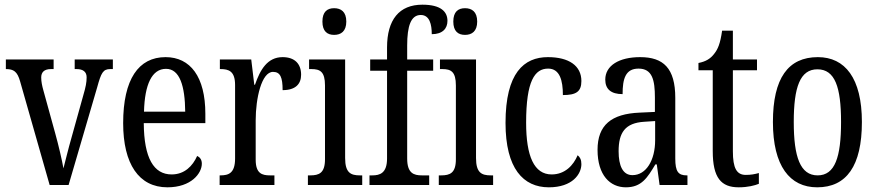

<svg xmlns="http://www.w3.org/2000/svg" viewBox="-20 -790 3743 820"><path d="M66 -442 192 0H273L395 -417C412 -479 420 -495 451 -495H462V-536H299V-495H307C335 -495 350 -483 350 -460C350 -438 346 -418 336 -384L287 -208C270 -149 258 -97 251 -71C245 -105 230 -170 216 -220L165 -405C160 -423 156 -441 156 -459C156 -481 168 -495 198 -495H209V-536H5V-495C38 -495 54 -485 66 -442Z M695 10C797 10 842 -50 842 -91C842 -109 833 -119 822 -124C803 -81 768 -45 713 -45C637 -45 595 -114 594 -264H857V-304C857 -462 793 -546 687 -546C572 -546 506 -452 506 -264C506 -90 573 10 695 10ZM771 -313H595C598 -430 629 -496 689 -496C748 -496 770 -422 771 -313Z M918 0H1152V-41H1133C1099 -41 1072 -49 1072 -108V-276C1072 -370 1097 -483 1146 -483C1177 -483 1187 -460 1187 -405C1242 -405 1266 -431 1266 -471C1266 -516 1240 -546 1187 -546C1122 -546 1091 -492 1069 -428H1066L1053 -536H919V-495H922C957 -495 984 -486 984 -427V-113C984 -50 956 -41 921 -41H918Z M1407 -641C1436 -641 1459 -656 1459 -698C1459 -740 1436 -755 1407 -755C1378 -755 1357 -740 1357 -698C1357 -656 1378 -641 1407 -641ZM1295 0H1527V-41H1517C1478 -41 1454 -52 1454 -115V-536H1300V-495H1310C1347 -495 1368 -484 1368 -425V-110C1368 -51 1343 -41 1305 -41H1295Z M1558 0H1813V-41H1782C1747 -41 1719 -50 1719 -113V-488H1830V-536H1719V-596C1719 -679 1735 -726 1777 -726C1815 -726 1824 -685 1824 -644C1870 -644 1891 -668 1891 -701C1891 -740 1863 -770 1784 -770C1685 -770 1633 -706 1633 -587V-536H1561V-488H1633V-113C1633 -50 1602 -41 1570 -41H1558Z M1966 -641C1995 -641 2018 -656 2018 -698C2018 -740 1995 -755 1966 -755C1937 -755 1916 -740 1916 -698C1916 -656 1937 -641 1966 -641ZM1854 0H2086V-41H2076C2037 -41 2013 -52 2013 -115V-536H1859V-495H1869C1906 -495 1927 -484 1927 -425V-110C1927 -51 1902 -41 1864 -41H1854Z M2324 10C2425 10 2463 -47 2463 -89C2463 -108 2457 -119 2447 -127C2429 -84 2393 -45 2336 -45C2261 -45 2227 -123 2227 -266C2227 -445 2264 -497 2321 -497C2371 -497 2384 -446 2384 -384C2440 -384 2463 -398 2463 -444C2463 -509 2410 -546 2320 -546C2218 -546 2139 -479 2139 -265C2139 -70 2215 10 2324 10Z M2653 10C2720 10 2745 -31 2779 -88H2785L2797 0H2916V-41H2913C2877 -41 2864 -57 2864 -113V-372C2864 -499 2813 -546 2714 -546C2624 -546 2565 -510 2565 -450C2565 -409 2590 -388 2639 -388C2639 -453 2651 -497 2707 -497C2766 -497 2777 -448 2777 -373V-312L2712 -309C2591 -304 2532 -256 2532 -150C2532 -41 2586 10 2653 10ZM2681 -42C2640 -42 2622 -82 2622 -144C2622 -223 2649 -265 2732 -270L2778 -273V-191C2778 -106 2740 -42 2681 -42Z M3135 10C3174 10 3204 2 3221 -5V-51C3203 -46 3187 -43 3165 -43C3126 -43 3110 -72 3110 -144V-490H3213V-536H3110V-659H3064C3056 -603 3046 -580 3030 -560C3014 -539 2994 -527 2963 -521V-490H3024V-145C3024 -30 3060 10 3135 10Z M3470 10C3595 10 3661 -81 3661 -269C3661 -456 3589 -546 3473 -546C3346 -546 3281 -456 3281 -269C3281 -81 3353 10 3470 10ZM3472 -41C3398 -41 3370 -119 3370 -269C3370 -418 3397 -494 3471 -494C3546 -494 3572 -418 3572 -269C3572 -119 3546 -41 3472 -41Z"/></svg>

Font: Noto Serif Sinhala ExtraCondensed
Style: Regular
Weight: 400
Width: 2
Designer: Jelle Bosma - Monotype Design Team
Foundry: Monotype Imaging Inc.
Version: Version 2.007